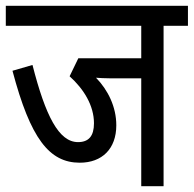

<svg xmlns="http://www.w3.org/2000/svg" viewBox="-20 -642 668 662"><path d="M544 -553H628V-622H0V-553H467V-441H250L220 -379C269 -335 304 -278 304 -217C304 -173 286 -152 249 -152C183 -152 137 -242 92 -418L23 -398C85 -164 150 -81 255 -81C332 -81 381 -129 381 -210C381 -274 352 -332 311 -374C324 -373 339 -372 358 -372H467V0H544Z"/></svg>

Font: Noto Sans Condensed
Style: Regular
Weight: 400
Width: 3
Designer: Monotype Design Team
Foundry: Monotype Imaging Inc.
Version: Version 2.013